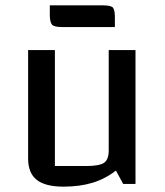

<svg xmlns="http://www.w3.org/2000/svg" viewBox="-20 -687 616 717"><path d="M486 -500V0H440L413 -50Q373 -19 325.5 -4.5Q278 10 217 10Q149 10 117 -15.5Q85 -41 85 -95V-500H185V-67H301Q351 -67 368.5 -79Q386 -91 386 -125V-500ZM211 -586Q180 -586 173 -596.5Q166 -607 166 -632V-667H365Q396 -667 402.5 -657.5Q409 -648 409 -622V-586Z"/></svg>

Font: Changa
Style: Regular
Weight: 400
Designer: Eduardo Rodriguez Tunni
Foundry: Eduardo Rodriguez Tunni
Version: Version 3.003